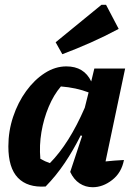

<svg xmlns="http://www.w3.org/2000/svg" viewBox="-20 -776 571 804"><path d="M171 5Q95 10 55 -31.5Q15 -73 15 -163Q15 -227 35 -287Q55 -347 89.5 -394.5Q124 -442 167.5 -470Q211 -498 258 -498Q332 -498 362 -435L375 -489H504L422 -100Q440 -102 459.5 -103.5Q479 -105 499 -106Q489 -53 450 -22.5Q411 8 368 8Q338 8 313.5 -8Q289 -24 274 -56L324 -207L318 -209Q287 -147 251 -93.5Q215 -40 171 5ZM149 -111Q170 -99 189 -93Q270 -175 335 -325L351 -389Q299 -409 235 -414Q205 -379 184 -329Q163 -279 153.5 -223Q144 -167 149 -111ZM241 -549 213 -599 405 -756H424L477 -655Q419 -624 360.5 -598Q302 -572 241 -549Z"/></svg>

Font: Piazzolla
Style: Bold Italic
Weight: 700
Italic angle: -11.3°
Designer: Juan Pablo del Peral
Foundry: Huerta Tipografica
Version: Version 1.330